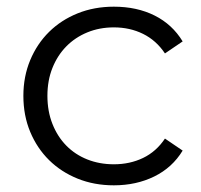

<svg xmlns="http://www.w3.org/2000/svg" viewBox="-20 -550 603 575"><path d="M50 -263Q50 -321 70.5 -370Q91 -419 127 -454.5Q163 -490 212.5 -510Q262 -530 321 -530Q390 -530 443 -503.5Q496 -477 527 -426L474 -390Q448 -429 408.5 -448.5Q369 -468 321 -468Q278 -468 241.5 -453Q205 -438 178.5 -411Q152 -384 137 -346.5Q122 -309 122 -263Q122 -217 137 -179Q152 -141 178.5 -114Q205 -87 241.5 -72.5Q278 -58 321 -58Q369 -58 408.5 -77Q448 -96 474 -135L527 -99Q496 -48 442 -21.5Q388 5 321 5Q262 5 212.5 -15Q163 -35 127 -70.5Q91 -106 70.5 -155Q50 -204 50 -263Z"/></svg>

Font: CMG Sans
Style: Regular
Weight: 400
Designer: Julieta Ulanovsky
Foundry: Julieta Ulanovsky
Version: Version 7.200